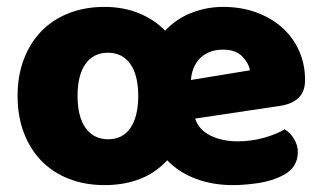

<svg xmlns="http://www.w3.org/2000/svg" viewBox="-20 -521 936 557"><path d="M655 16Q598 16 549 -2Q500 -20 465 -56Q399 16 283 16Q227 16 180.5 -2Q134 -20 101 -53.5Q68 -87 49.5 -135Q31 -183 31 -243Q31 -302 49.5 -350Q68 -398 101 -431.5Q134 -465 180.5 -483Q227 -501 283 -501Q337 -501 382 -483Q427 -465 459 -432Q492 -467 536 -484Q580 -501 627 -501Q680 -501 723.5 -485Q767 -469 798.5 -441Q830 -413 847.5 -374Q865 -335 865 -289Q865 -255 846 -237Q827 -219 793 -214L546 -177Q557 -144 591 -127.5Q625 -111 669 -111Q710 -111 746.5 -121.5Q783 -132 806 -146Q822 -136 833 -118Q844 -100 844 -80Q844 -35 802 -13Q770 4 730 10Q690 16 655 16ZM205 -243Q205 -182 228.5 -149.5Q252 -117 294 -117Q336 -117 358.5 -150Q381 -183 381 -243Q381 -303 358 -335.5Q335 -368 293 -368Q251 -368 228 -335.5Q205 -303 205 -243ZM627 -377Q603 -377 585.5 -369Q568 -361 557 -348.5Q546 -336 540.5 -320.5Q535 -305 534 -289L705 -317Q702 -337 683 -357Q664 -377 627 -377Z"/></svg>

Font: Baloo Tammudu
Style: Regular
Weight: 400
Designer: Omkar Shende and Ek Type
Foundry: Ek Type
Version: Version 1.007;PS 1.000;hotconv 1.0.88;makeotf.lib2.5.647800